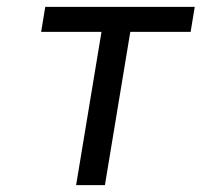

<svg xmlns="http://www.w3.org/2000/svg" viewBox="-20 -540 640 560"><path d="M202 0 276 -447H100L112 -520H548L536 -447H360L286 0Z"/></svg>

Font: Iosevka Aile Oblique
Style: Regular
Weight: 400
Italic angle: -9°
Designer: Belleve Invis
Foundry: Belleve Invis
Version: Version 31.1.0; ttfautohint (v1.8.4)